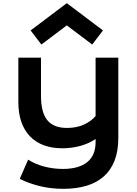

<svg xmlns="http://www.w3.org/2000/svg" viewBox="-20 -943 869 1221"><path d="M159.2 72.3Q181.6 86.9 208 98.1Q234.4 109.4 262.9 116.7Q291.5 124 321.3 127.7Q351.1 131.3 380.4 131.3Q480 131.3 533.9 88.6Q587.9 45.9 587.9 -39.6V-59.1Q568.8 -45.9 545.2 -34.9Q521.5 -23.9 494.4 -16.1Q467.3 -8.3 437.3 -4.2Q407.2 0 376.5 0Q310.5 0 258.5 -19.3Q206.5 -38.6 170.7 -75.9Q134.8 -113.3 115.7 -168Q96.7 -222.7 96.7 -293V-576.2H240.7V-333Q240.7 -228.5 280.5 -179Q320.3 -129.4 406.2 -129.4Q466.8 -129.4 513.4 -150.6Q560.1 -171.9 587.9 -205.1V-576.2H732.4V-65.9Q732.4 16.6 709 77.4Q685.5 138.2 640.9 178.2Q596.2 218.3 531.2 238Q466.3 257.8 383.8 257.8Q303.2 257.8 233.4 240.7Q163.6 223.6 105.5 194.3ZM174.8 -749.5 404.8 -922.9 634.8 -749.5 566.4 -659.7 404.8 -781.7 243.2 -659.7Z"/></svg>

Font: Krona One
Style: Regular
Weight: 400
Version: Version 1.003